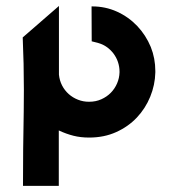

<svg xmlns="http://www.w3.org/2000/svg" viewBox="-20 -624 592 644"><path d="M177.7 -373.5Q179.7 -354 188.2 -337.4Q196.8 -320.8 210.4 -308.6Q224.1 -296.4 241.5 -289.6Q258.8 -282.7 278.3 -282.7H279.3Q301.3 -282.7 319.8 -291Q338.4 -299.3 351.8 -313Q365.2 -326.7 372.8 -344.5Q380.4 -362.3 380.9 -381.3V-384.3Q380.9 -399.9 375.7 -415.8Q370.6 -431.6 358.9 -446.8Q351.1 -456.1 343.3 -462.4Q335.4 -468.8 326.7 -473.1Q317.9 -477.5 308.3 -480.2Q298.8 -482.9 287.6 -485.4L287.1 -602.5H289.6Q333.5 -602.5 372.3 -585Q411.1 -567.4 440.2 -536.9Q469.2 -506.3 485.8 -466.3Q501 -428.2 501 -385.7V-380.9Q500 -338.9 483.9 -299.6Q467.8 -260.3 439 -229.7Q410.2 -199.2 369.6 -180.9Q329.1 -162.6 279.3 -162.6H278.3Q250.5 -162.6 226.3 -168.7Q202.1 -174.8 177.2 -186.5V-0.5H57.1Q57.1 -125.5 59.6 -249.5Q60.1 -286.1 60.1 -322.8Q60.1 -410.2 56.2 -498.5L177.7 -604Z"/></svg>

Font: DimaKhabar
Style: Bold
Weight: 700
Width: 6
Designer: R.Balvardi
Foundry: Dima Software Group
Version: Version 1.00;November 30, 2018;FontCreator 11.5.0.2427 64-bi